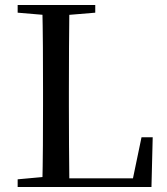

<svg xmlns="http://www.w3.org/2000/svg" viewBox="-20 -752 670 772"><path d="M51 0V-31L193 -44H206L205 0ZM150 0Q152 -84 152.5 -167.5Q153 -251 153 -328V-392Q153 -478 152.5 -563Q152 -648 150 -732H259Q258 -648 257.5 -562Q257 -476 257 -384V-325Q257 -251 257.5 -168Q258 -85 259 0ZM205 0 206 -35H559L509 -8L549 -200H594L589 0ZM51 -701V-732H363V-701L219 -689H193Z"/></svg>

Font: Noto Serif TC ExtraLight Medium
Style: Regular
Weight: 500
Version: Version 2.002-H1;hotconv 1.1.0;makeotfexe 2.6.0